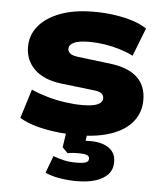

<svg xmlns="http://www.w3.org/2000/svg" viewBox="-52 -555 681 803"><g transform="rotate(5 289.0 -153.0)"><path d="M291 11Q239 11 192.5 5Q146 -1 108 -12Q70 -23 42 -40L80 -162Q111 -148 147.5 -137.5Q184 -127 222.5 -121.5Q261 -116 295 -116Q338 -116 359 -125Q380 -134 380 -152Q380 -165 369.5 -172.5Q359 -180 336 -182L200 -198Q126 -207 87 -245Q48 -283 48 -339Q48 -389 79.5 -427Q111 -465 169.5 -487Q228 -509 310 -509Q356 -509 397.5 -503Q439 -497 473.5 -486Q508 -475 533 -458L487 -340Q461 -353 430 -362.5Q399 -372 366.5 -377Q334 -382 304 -382Q257 -382 237 -372Q217 -362 217 -346Q217 -334 227 -326Q237 -318 262 -315L394 -299Q471 -290 509.5 -255Q548 -220 548 -159Q548 -106 516.5 -67.5Q485 -29 427 -9Q369 11 291 11ZM299 203Q263 203 227.5 197Q192 191 167 179L194 107Q215 115 238 120.5Q261 126 290 126Q319 126 331 121.5Q343 117 343 105Q343 94 331.5 90Q320 86 299 86Q290 86 277.5 86.5Q265 87 252 90L229 67L242 -20H330L318 60L277 40Q291 35 308 33Q325 31 342 31Q374 31 397.5 39.5Q421 48 435 65Q449 82 449 110Q449 141 430.5 161.5Q412 182 378.5 192.5Q345 203 299 203Z"/></g></svg>

Font: Nunito Sans 10pt SemiExpanded Black
Style: Regular
Weight: 900
Width: 6
Designer: Vernon Adams
Foundry: Vernon Adams
Version: Version 3.101;gftools[0.9.27]